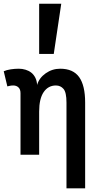

<svg xmlns="http://www.w3.org/2000/svg" viewBox="-30 -838 596 1040"><path d="M170.9 -377.9Q182.1 -416 217.5 -440.9Q252.9 -465.8 295.9 -465.8Q366.2 -465.8 398.7 -420.4Q431.2 -375 431.2 -282.2V182.1H330.1V-282.2Q330.1 -337.9 314 -356.4Q297.9 -375 272.9 -375Q231 -375 206.5 -339.1Q182.1 -303.2 182.1 -233.9V0H81.1V-333Q81.1 -354 70.1 -364.5Q59.1 -375 42 -375Q32.2 -375 25.1 -373.5Q18.1 -372.1 9.8 -370.1L-9.8 -452.1Q5.9 -459 27.8 -462.4Q49.8 -465.8 71.8 -465.8Q90.8 -465.8 108.4 -460.4Q126 -455.1 139.4 -444.6Q152.8 -434.1 161.4 -417Q169.9 -399.9 170.9 -377.9ZM301.8 -817.9 261.2 -545.9H182.1V-817.9Z"/></svg>

Font: Anonymous Pro
Style: Bold
Weight: 700
Monospace: yes
Designer: Mark Simonson
Version: Version 1.003